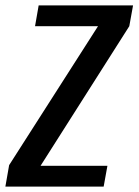

<svg xmlns="http://www.w3.org/2000/svg" viewBox="-47 -695 516 715"><path d="M-27 0 -13 -80 318 -597.5H83.5L97 -675H448.5L434.5 -597.5L104 -77.5H353L339 0Z"/></svg>

Font: Anybody Medium
Style: Italic
Weight: 500
Italic angle: -10°
Designer: Tyler Finck
Foundry: Etcetera Type Company
Version: Version 1.010; ttfautohint (v1.8.3) -l 8 -r 50 -G 200 -x 14 